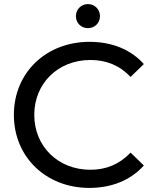

<svg xmlns="http://www.w3.org/2000/svg" viewBox="-20 -913 763 941"><path d="M411 -775C444 -775 470 -800 470 -834C470 -867 444 -893 411 -893C378 -893 352 -867 352 -834C352 -800 378 -775 411 -775ZM418 8C527 8 621 -30 685 -102L620 -165C566 -108 500 -81 423 -81C265 -81 148 -195 148 -350C148 -505 265 -619 423 -619C500 -619 566 -593 620 -536L685 -599C621 -671 527 -708 419 -708C206 -708 48 -557 48 -350C48 -143 206 8 418 8Z"/></svg>

Font: AWKNG-Font Medium
Style: Regular
Weight: 500
Designer: Awakening Church
Foundry: Awakening Church
Version: Version 1.700;PS 001.700;hotconv 1.0.88;makeotf.lib2.5.64775